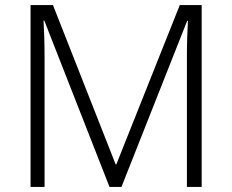

<svg xmlns="http://www.w3.org/2000/svg" viewBox="-20 -734 912 754"><path d="M410 0H457L715 -652H718C716 -614 714 -565 714 -521V0H772V-714H686L437 -89H434L188 -714H100V0H155V-515C155 -568 153 -616 151 -653H154Z"/></svg>

Font: Noto Sans Malayalam Light
Style: Regular
Weight: 300
Designer: Jelle Bosma - Monotype Design Team
Foundry: Monotype Imaging Inc.
Version: Version 2.104